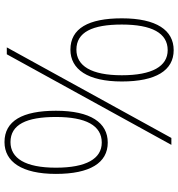

<svg xmlns="http://www.w3.org/2000/svg" viewBox="10 -774 774 833"><g transform="rotate(-90 396.5 -357.0)"><path d="M59 -501C59 -353 107 -276 195 -276C281 -276 333 -350 333 -501C333 -646 289 -724 197 -724C112 -724 59 -649 59 -501ZM608 -714H578L185 0H215ZM86 -501C86 -634 127 -698 197 -698C273 -698 306 -629 306 -501C306 -371 269 -302 195 -302C125 -302 86 -369 86 -501ZM460 -215C460 -67 508 10 596 10C682 10 734 -64 734 -215C734 -360 690 -438 598 -438C513 -438 460 -363 460 -215ZM487 -215C487 -348 528 -412 598 -412C674 -412 707 -343 707 -215C707 -85 670 -16 596 -16C526 -16 487 -83 487 -215Z"/></g></svg>

Font: Noto Sans Sinhala Thin
Style: Regular
Weight: 100
Designer: Jelle Bosma - Monotype Design Team
Foundry: Monotype Imaging Inc.
Version: Version 2.006